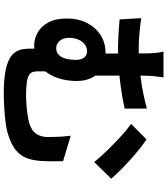

<svg xmlns="http://www.w3.org/2000/svg" viewBox="47 -896 905 1040"><g transform="rotate(90 500.0 -376.5)"><path d="M399.6 -809Q396.3 -787.3 393.2 -757.9Q390.1 -728.5 390.1 -683.4Q390.1 -665.1 390.1 -625.8Q390.1 -586.5 390.1 -539.6Q390.1 -492.8 390.1 -449.6Q390.1 -406.4 390.1 -381.2L270.3 -428.2Q270.3 -453.6 270.3 -488.7Q270.3 -523.9 270.3 -561.4Q270.3 -598.8 270.2 -631.2Q270.1 -663.6 270.1 -683.4Q270.1 -730.5 267.9 -758.9Q265.8 -787.3 259.9 -809ZM735.5 -716.9Q758.9 -701.9 788.5 -678.2Q818.2 -654.5 848.5 -626.8Q878.8 -599.2 905 -572.8Q931.3 -546.3 948.3 -525.9L858.4 -433.7Q831.2 -467.6 793.8 -505.9Q756.4 -544.2 718.7 -578.6Q681.1 -613 651.8 -633.5ZM78.7 -688.2Q120.2 -682.5 162.4 -678.7Q204.6 -674.9 239.9 -674.9Q315 -674.9 399 -685.4Q483.1 -695.8 568.8 -719.1V-598.7Q510.8 -585.6 450.6 -577.6Q390.4 -569.6 337.9 -566.1Q285.4 -562.7 248.7 -562.7Q217.1 -562.7 176.2 -564.8Q135.4 -566.9 85.7 -571.4ZM368.4 -223.9Q368.2 -213.9 367.7 -197.5Q367.3 -181.1 367.1 -163.2Q366.8 -145.3 366.8 -129.6Q366.8 -113.9 370.5 -101.5Q374.2 -89.1 386.8 -81Q399.5 -73 425.5 -68.9Q451.5 -64.7 496 -64.7Q521.5 -64.7 549.6 -66.9Q577.6 -69 604.1 -73Q630.7 -77 649.2 -82.5Q688.2 -94.3 705.5 -119.7Q722.7 -145.1 722.7 -183.5Q722.7 -212.7 721.3 -242.5Q720 -272.4 715.4 -306.7L853.7 -265.1Q853.9 -239.4 853.9 -220.5Q853.9 -201.6 854 -185.1Q854.1 -168.6 852.4 -147.6Q849.8 -102.5 836.9 -68.2Q823.9 -33.8 793.2 -8.8Q762.4 16.3 704.5 34.2Q681.9 41.3 643.6 46.2Q605.3 51.1 563.4 53.6Q521.5 56.1 487.2 56.1Q416.9 56.1 371.7 48Q326.5 39.9 300.4 25.6Q274.2 11.3 262.4 -7.2Q250.7 -25.7 247.3 -46.2Q243.9 -66.7 243.9 -87.6Q243.9 -114 244.6 -140.7Q245.3 -167.4 246 -187.6ZM419.2 -338.8Q419.2 -295.3 408.4 -253.8Q397.7 -212.4 374.9 -179.8Q352.2 -147.2 316 -127.8Q279.9 -108.5 228.1 -108.5Q191.7 -108.5 157.9 -126.8Q124.1 -145.2 102.4 -184.5Q80.7 -223.9 80.7 -287.6Q80.7 -347 104.3 -393.8Q127.9 -440.5 169.8 -467.9Q211.6 -495.2 265.8 -495.2Q342.5 -495.2 380.9 -451.5Q419.2 -407.7 419.2 -338.8ZM240.7 -227.9Q264.4 -227.9 278.4 -242.4Q292.4 -256.8 298.6 -281.2Q304.9 -305.6 304.9 -333.4Q304.9 -363.2 292.2 -379.2Q279.4 -395.2 258.3 -395.2Q238.7 -395.2 221.8 -382.9Q204.8 -370.6 195.2 -348.7Q185.5 -326.9 185.5 -297.3Q185.5 -264.2 202.4 -246.1Q219.2 -227.9 240.7 -227.9Z"/></g></svg>

Font: Noto Sans SC Thin
Style: Regular
Weight: 100
Designer: Ryoko NISHIZUKA 西塚涼子 (kana, bopomofo & ideographs); Paul D. Hunt (Latin, Greek & Cyrillic); Sandoll Communications 산돌커뮤니
Foundry: Adobe
Version: Version 2.004-H2;hotconv 1.0.118;makeotfexe 2.5.65603